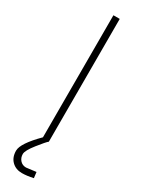

<svg xmlns="http://www.w3.org/2000/svg" viewBox="-237 -724 700 947"><g transform="rotate(30 113.0 -250.0)"><path d="M153 159 157 192Q121 200 93 200Q58 200 35.5 178Q13 156 13 118Q13 77 95 -5V-700H131V0H130Q119 9 84.5 52.5Q50 96 50 116Q50 137 63 151.5Q76 166 97 166Z"/></g></svg>

Font: TitilliumMaps29L
Style: 1 wt
Weight: 100
Designer: Campivisivi
Foundry: Accademia di Belle Arti di Urbino and students of MA course of Visual design
Version: Version 001.001